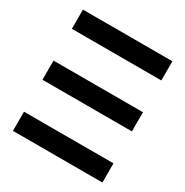

<svg xmlns="http://www.w3.org/2000/svg" viewBox="-173 -901 1005 1042"><g transform="rotate(30 329.5 -380.0)"><path d="M49.8 -759.8Q49.8 -730.5 49.8 -639.6Q190.4 -639.6 610.4 -639.6Q610.4 -669.9 610.4 -759.8Q469.7 -759.8 49.8 -759.8ZM49.8 0Q49.8 -30.3 49.8 -120.1Q190.4 -120.1 610.4 -120.1Q610.4 -89.8 610.4 0Q469.7 0 49.8 0ZM49.8 -440.4Q49.8 -410.2 49.8 -320.3Q190.4 -320.3 610.4 -320.3Q610.4 -349.6 610.4 -440.4Q469.7 -440.4 49.8 -440.4Z"/></g></svg>

Font: Alibu-Mazigh Belkasim 1
Style: Bold
Weight: 400
Designer: Mazigh Moubarik Belkasim
Version: Version 1.0